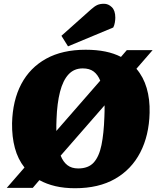

<svg xmlns="http://www.w3.org/2000/svg" viewBox="-20 -983 837 1019"><path d="M16 14 110 -94Q75 -138 59 -197.5Q43 -257 44 -329Q47 -450 93 -537Q139 -624 225 -671.5Q311 -719 435 -719Q549 -719 622 -681L653 -717H790L704 -618Q741 -575 758.5 -515.5Q776 -456 774 -384Q771 -264 724.5 -174Q678 -84 591 -34Q504 16 378 16Q321 16 274 5Q227 -6 189 -27L154 14ZM395 -89Q449 -89 477.5 -120.5Q506 -152 518.5 -213Q531 -274 534 -362Q535 -379 535 -394.5Q535 -410 535 -424L302 -157Q315 -124 337.5 -106.5Q360 -89 395 -89ZM279 -288 512 -555Q499 -587 477 -603.5Q455 -620 419 -620Q373 -620 343.5 -588Q314 -556 298.5 -495.5Q283 -435 280 -351Q279 -335 279 -319Q279 -303 279 -288ZM463 -933Q482 -950 496.5 -956.5Q511 -963 532 -963Q555 -963 573.5 -945Q592 -927 592 -889Q592 -879 589.5 -863.5Q587 -848 581 -837L341 -737L306 -793Z"/></svg>

Font: Literata 18pt Black
Style: Italic
Weight: 900
Italic angle: -2°
Designer: Latin by Veronika Burian and Jose Scaglione. Greek by Irene Vlachou. Cyrillic by Vera Evstafieva
Foundry: TypeTogether
Version: Version 3.103;gftools[0.9.29]